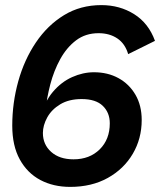

<svg xmlns="http://www.w3.org/2000/svg" viewBox="-20 -721 634 752"><path d="M255 11Q189 11 138 -16Q87 -43 57.5 -96.5Q28 -150 28 -229Q28 -318 51.5 -402.5Q75 -487 120.5 -554.5Q166 -622 230.5 -661.5Q295 -701 377 -701Q449 -701 505.5 -665.5Q562 -630 587 -561L482 -509Q470 -550 439.5 -570.5Q409 -591 366 -591Q315 -591 278 -563Q241 -535 216 -489.5Q191 -444 177 -390.5Q163 -337 158 -286L138 -261Q154 -322 187 -361Q220 -400 262.5 -419Q305 -438 348 -438Q402 -438 444 -415Q486 -392 510.5 -350Q535 -308 535 -251Q535 -178 500 -118.5Q465 -59 402 -24Q339 11 255 11ZM268 -97Q331 -97 370.5 -136Q410 -175 410 -238Q410 -280 382.5 -306.5Q355 -333 300 -333Q250 -333 216 -312.5Q182 -292 165 -261Q148 -230 148 -200Q148 -155 180.5 -126Q213 -97 268 -97Z"/></svg>

Font: Radio Canada Big Medium
Style: Italic
Weight: 500
Italic angle: -12°
Designer: Étienne Aubert Bonn
Foundry: Coppers and Brasses
Version: Version 1.001